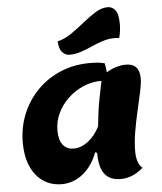

<svg xmlns="http://www.w3.org/2000/svg" viewBox="-60 -938 856 1015"><g transform="rotate(-5 368.0 -430.5)"><path d="M227 25Q171 25 128.5 -4Q86 -33 63 -86Q40 -139 40 -210Q40 -293 69.5 -364Q99 -435 151.5 -488Q204 -541 275 -570.5Q346 -600 429 -600Q453 -600 470.5 -598.5Q488 -597 508 -592Q514 -564 515 -543Q538 -558 566 -566.5Q594 -575 618 -575Q691 -575 691 -496Q691 -470 681.5 -425.5Q672 -381 659.5 -327.5Q647 -274 637.5 -218.5Q628 -163 628 -115Q628 -50 659 -24Q603 25 540 25Q482 25 454.5 -11Q427 -47 427 -123L417 -128Q390 -56 339.5 -15.5Q289 25 227 25ZM306 -157Q345 -157 382 -185Q419 -213 444 -262Q448 -301 452.5 -335.5Q457 -370 464.5 -409Q472 -448 483 -501Q432 -501 386.5 -481.5Q341 -462 305 -428Q269 -394 248.5 -350.5Q228 -307 228 -259Q228 -210 248.5 -183.5Q269 -157 306 -157ZM326 -653Q306 -653 289.5 -670Q273 -687 270 -729Q309 -738 345.5 -763.5Q382 -789 416.5 -817Q451 -845 484 -865.5Q517 -886 550 -886Q573 -886 589.5 -865.5Q606 -845 606 -791Q606 -774 603.5 -755Q601 -736 596 -718Q591 -719 584.5 -719.5Q578 -720 573 -720Q539 -720 508 -710Q477 -700 447.5 -686.5Q418 -673 388 -663Q358 -653 326 -653Z"/></g></svg>

Font: Lemon
Style: Regular
Weight: 400
Designer: Eduardo Rodriguez Tunni
Foundry: Eduardo Rodriguez Tunni
Version: Version 1.003; ttfautohint (v1.8.4.7-5d5b);gftools[0.9.24]